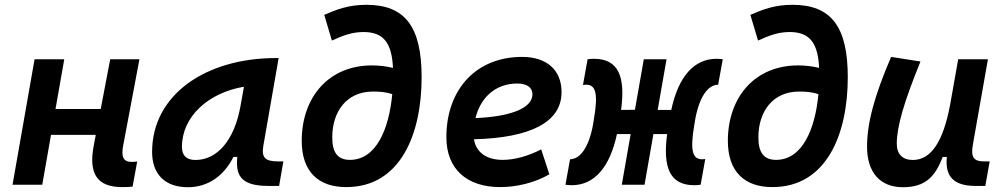

<svg xmlns="http://www.w3.org/2000/svg" viewBox="-20 -762 4142 792"><path d="M31.7 0H154.3L190.4 -205.6H375L366.7 -161.6C344.2 -43.9 381.8 9.8 483.9 9.8C501 9.8 514.6 9.3 526.9 7.8L545.9 -95.7C537.6 -94.7 529.8 -94.2 522.9 -94.2C488.8 -94.2 479 -114.7 488.3 -162.6L555.2 -517.6H434.6L395.5 -312.5H209L245.1 -517.6H122.6Z M754.9 10.3C836.4 10.3 902.8 -34.7 942.9 -114.7H959C952.1 -44.9 967.3 4.9 1085.4 4.9H1131.3L1148.9 -96.2H1127C1071.8 -96.2 1058.1 -113.3 1066.4 -161.6L1129.4 -522.5H1118.2C827.1 -522.5 607.4 -370.1 607.4 -135.3C607.4 -43 661.1 10.3 754.9 10.3ZM786.6 -102.1C749.5 -102.1 730.5 -120.1 730.5 -156.2C730.5 -281.2 839.4 -379.4 986.3 -404.3L972.2 -325.7C947.3 -183.1 875.5 -102.1 786.6 -102.1Z M1408.2 9.8C1631.8 9.8 1719.2 -208.5 1719.2 -443.4C1719.2 -651.4 1651.4 -742.2 1491.2 -742.2C1417.5 -742.2 1368.2 -722.7 1317.4 -700.7L1349.1 -594.7C1394.5 -615.7 1433.6 -629.9 1479.5 -629.9C1564.9 -629.9 1596.2 -581.5 1601.1 -481.9C1572.8 -488.8 1543.5 -492.2 1514.2 -492.2C1337.4 -492.2 1226.1 -363.3 1224.6 -184.1C1223.6 -51.3 1295.9 9.8 1408.2 9.8ZM1598.1 -373.5C1584.5 -228 1531.2 -102.5 1423.3 -102.5C1374 -102.5 1350.1 -131.8 1350.6 -196.3C1350.6 -300.8 1409.2 -384.3 1518.1 -384.3C1543 -384.3 1569.8 -383.3 1598.1 -373.5Z M2053.7 -102.5C1986.3 -102.5 1943.8 -133.8 1935.1 -187.5C2168 -193.4 2296.4 -257.8 2296.4 -381.8C2296.4 -473.1 2235.8 -527.3 2133.3 -527.3C1945.8 -527.3 1821.3 -395 1821.3 -195.8C1821.3 -66.4 1903.8 9.8 2043.5 9.8C2108.4 9.8 2183.6 -6.8 2246.1 -43L2212.4 -146C2161.1 -118.7 2102.5 -102.5 2053.7 -102.5ZM1941.4 -274.9C1962.9 -362.8 2026.9 -417.5 2113.8 -417.5C2153.8 -417.5 2176.3 -400.9 2176.3 -373C2176.3 -316.9 2089.8 -281.2 1941.4 -274.9Z M2338.4 2C2431.2 2 2495.6 -71.3 2524.9 -209H2581.5L2544.9 0H2638.7L2675.3 -209H2731.9C2713.9 -72.3 2741.7 2 2844.2 2C2852.5 2 2860.8 1.5 2870.1 0L2889.2 -106C2885.3 -105.5 2880.4 -105 2876.5 -105C2838.9 -105 2824.7 -135.3 2844.2 -248L2847.2 -266.6C2863.8 -360.8 2899.4 -412.1 2942.4 -412.6L2961.4 -517.6C2952.6 -518.6 2943.8 -519.5 2936 -519.5C2842.8 -519.5 2778.3 -446.3 2749 -308.6H2692.9L2729.5 -517.6H2635.7L2599.1 -309.1L2542 -308.6C2560.1 -445.3 2532.2 -519.5 2429.7 -519.5C2421.4 -519.5 2413.1 -519 2403.8 -517.6L2384.8 -411.6C2389.2 -412.1 2393.6 -412.6 2397.5 -412.6C2435.1 -412.6 2449.2 -382.3 2429.7 -269.5L2426.8 -251C2410.2 -156.7 2374.5 -105.5 2331.5 -105L2312.5 0C2321.3 1 2330.1 2 2338.4 2Z M3166 9.8C3389.6 9.8 3477.1 -208.5 3477.1 -443.4C3477.1 -651.4 3409.2 -742.2 3249 -742.2C3175.3 -742.2 3126 -722.7 3075.2 -700.7L3106.9 -594.7C3152.3 -615.7 3191.4 -629.9 3237.3 -629.9C3322.8 -629.9 3354 -581.5 3358.9 -481.9C3330.6 -488.8 3301.3 -492.2 3272 -492.2C3095.2 -492.2 2983.9 -363.3 2982.4 -184.1C2981.4 -51.3 3053.7 9.8 3166 9.8ZM3356 -373.5C3342.3 -228 3289.1 -102.5 3181.2 -102.5C3131.8 -102.5 3107.9 -131.8 3108.4 -196.3C3108.4 -300.8 3167 -384.3 3275.9 -384.3C3300.8 -384.3 3327.6 -383.3 3356 -373.5Z M3704.6 10.3C3799.8 10.3 3838.9 -36.6 3868.7 -114.7H3885.7C3877.4 -33.2 3915 4.9 4003.4 4.9H4044.4L4062.5 -96.2H4040C3995.6 -96.2 3983.9 -113.8 3993.2 -166L4055.2 -517.6H3932.6L3898.4 -325.2V-325.7C3870.6 -181.2 3822.8 -102.1 3745.1 -102.1C3703.1 -102.1 3679.2 -126.5 3679.2 -168.9C3679.2 -239.7 3709 -341.3 3776.9 -508.3L3655.8 -527.3C3585.9 -364.3 3556.6 -253.4 3556.6 -156.7C3556.6 -50.8 3610.4 10.3 3704.6 10.3Z"/></svg>

Font: Cascadia Mono SemiBold
Style: Italic
Weight: 600
Italic angle: -10°
Monospace: yes
Designer: Aaron Bell
Foundry: Saja Typeworks
Version: Version 2404.023